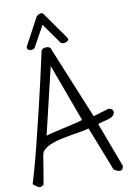

<svg xmlns="http://www.w3.org/2000/svg" viewBox="-115 -1134 827 1228"><g transform="rotate(-10 299.0 -520.0)"><path d="M-1 0Q5.9 -22.5 21 -74.2Q36.1 -126 60.5 -222.2Q85 -318.4 120.6 -466.8Q156.2 -615.2 204.1 -832Q210 -841.8 220.7 -845.2Q231.4 -848.6 242.2 -847.2Q252.9 -845.7 260.3 -840.3Q267.6 -835 266.6 -828.1L459 -360.4L558.6 -390.6Q571.3 -390.6 580.1 -383.8Q588.9 -377 589.8 -367.2Q590.8 -357.4 583 -346.2Q575.2 -335 555.7 -328.1Q547.9 -325.2 535.2 -321.8Q522.5 -318.4 509.8 -315.4Q497.1 -312.5 488.3 -309.6Q479.5 -306.6 479.5 -303.7L587.9 -14.6Q585.9 -9.8 584 -2.4Q582 4.9 576.2 9.3Q570.3 13.7 558.6 12.2Q546.9 10.7 525.4 -2L413.1 -289.1Q392.6 -283.2 362.3 -277.8Q332 -272.5 298.8 -267.1Q265.6 -261.7 231.9 -254.4Q198.2 -247.1 169.9 -236.3Q141.6 -225.6 122.1 -210.4Q102.5 -195.3 98.6 -173.8Q96.7 -160.2 91.3 -128.9Q85.9 -97.7 81.1 -66.4Q75.2 -29.3 67.4 13.7Q49.8 31.2 35.6 25.4Q21.5 19.5 -1 0ZM244.1 -724.6 140.6 -290Q157.2 -295.9 186.5 -302.7Q215.8 -309.6 250 -317.4Q284.2 -325.2 318.8 -333Q353.5 -340.8 381.8 -349.6ZM162.1 -855.5Q155.3 -849.6 146.5 -847.7Q137.7 -845.7 129.9 -848.1Q122.1 -850.6 117.2 -856.4Q112.3 -862.3 114.3 -872.1L210 -1050.8Q210.9 -1053.7 217.8 -1058.6Q224.6 -1063.5 232.4 -1065.9Q240.2 -1068.4 247.6 -1066.9Q254.9 -1065.4 258.8 -1056.6L377.9 -887.7Q386.7 -877 382.8 -869.6Q378.9 -862.3 370.1 -858.4Q361.3 -854.5 350.1 -854.5Q338.9 -854.5 333 -859.4L238.3 -993.2Z"/></g></svg>

Font: Shadows Into Light Two
Style: Regular
Weight: 400
Designer: Kimberly Geswein
Foundry: Kimberly Geswein
Version: Version 1.003 2012